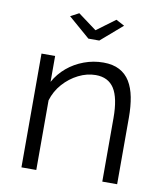

<svg xmlns="http://www.w3.org/2000/svg" viewBox="-82 -798 747 866"><g transform="rotate(10 291.5 -365.0)"><path d="M513.1 0H445.1V-291.1Q445.1 -382.9 417.9 -425.6Q390.6 -468.2 333.3 -468.2Q293.2 -468.2 254.1 -448.6Q215.1 -429 185.4 -395.5Q155.7 -362.1 142.8 -318.8V0H74.8V-521.1H137.2V-402.6Q158.5 -441.1 192.3 -469.6Q226.2 -498.1 269 -513.9Q311.7 -529.8 357.7 -529.8Q401.2 -529.8 431.3 -513.9Q461.3 -498 479.3 -468.6Q497.2 -439.3 505.2 -397.8Q513.1 -356.4 513.1 -305.2ZM211.2 -730 296.2 -667 381.2 -730 419.8 -709.5 321.2 -624.2H271.3L172.6 -709.5Z"/></g></svg>

Font: Raleway Thin
Style: Regular
Weight: 100
Designer: Matt McInerney, Pablo Impallari, Rodrigo Fuenzalida
Foundry: Matt McInerney, Pablo Impallari, Rodrigo Fuenzalida
Version: Version 4.026